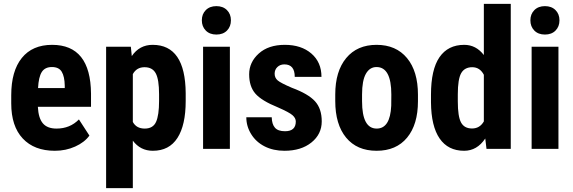

<svg xmlns="http://www.w3.org/2000/svg" viewBox="-20 -770 2965 993"><path d="M314.9 -314.5V-327.1Q314 -374.5 299.3 -398.9Q284.7 -423.3 248.5 -423.3Q212.4 -423.3 196 -397.5Q179.7 -371.6 176.8 -314.5ZM249.5 -538.1Q448.7 -538.1 450.7 -285.6V-217.8H175.8Q178.7 -159.2 201.7 -132.1Q224.6 -105 272.5 -105Q341.8 -105 388.2 -152.3L442.4 -68.8Q417 -33.7 368.7 -12Q320.3 9.8 263.7 9.8Q157.2 9.8 97.7 -53.7Q38.1 -117.2 38.1 -235.4V-277.3Q38.1 -402.3 92.8 -470.2Q147.5 -538.1 249.5 -538.1Z M802.7 -282.2Q802.7 -358.9 785.6 -390.6Q768.6 -422.4 727.5 -422.4Q686.5 -422.4 667 -386.7V-139.2Q685.5 -105 728.5 -105Q771.5 -105 787.1 -139.6Q802.7 -174.3 802.7 -247.6ZM769.5 -538.1Q938.5 -538.1 940.4 -288.1V-247.6Q940.4 -123 897.7 -56.6Q855 9.8 770.5 9.8Q706.1 9.8 667 -42.5V203.1H528.8V-528.3H656.7L661.6 -480Q701.2 -538.1 769.5 -538.1Z M1044.2 -612.1Q1023.9 -632.8 1023.9 -665Q1023.9 -697.3 1044.4 -717.8Q1064.9 -738.3 1099.1 -738.3Q1133.3 -738.3 1153.8 -717.8Q1174.3 -697.3 1174.3 -665Q1174.3 -632.8 1154.1 -612.1Q1133.8 -591.3 1099.1 -591.3Q1064.5 -591.3 1044.2 -612.1ZM1168.9 0H1030.3V-528.3H1168.9Z M1509.8 -141.6Q1509.8 -159.2 1492.9 -174.1Q1476.1 -189 1418 -214.4Q1332.5 -249 1300.5 -286.1Q1268.6 -323.2 1268.6 -385.7Q1268.6 -448.2 1318.4 -493.2Q1368.2 -538.1 1453.1 -538.1Q1538.1 -538.1 1590.3 -493.2Q1642.6 -448.2 1642.6 -372.6H1504.4Q1504.4 -437 1450.7 -437Q1428.7 -437 1414.6 -423.3Q1400.4 -409.7 1400.4 -388.7Q1400.4 -367.7 1416 -354.2Q1431.6 -340.8 1489.7 -315.9Q1574.2 -284.7 1609.1 -246.3Q1644 -208 1644 -142.1Q1644 -76.2 1590.8 -33.2Q1537.6 9.8 1451.2 9.8Q1393.1 9.8 1348.6 -12.9Q1304.2 -35.6 1279.1 -76.2Q1253.9 -116.7 1253.9 -163.6H1385.3Q1386.2 -127.4 1402.1 -109.4Q1418 -91.3 1454.1 -91.3Q1509.8 -91.3 1509.8 -141.6Z M1927.2 -423.3Q1892.1 -423.3 1872.3 -388.4Q1852.5 -353.5 1852.5 -281.2V-246.6Q1852.5 -105 1928.2 -105Q1998 -105 2003.4 -223.1L2003.9 -281.2Q2003.9 -423.3 1927.2 -423.3ZM1713.9 -281.2Q1713.9 -401.4 1770.5 -469.7Q1827.1 -538.1 1927.7 -538.1Q2028.3 -538.1 2085 -469.7Q2141.6 -401.4 2141.6 -280.3V-246.6Q2141.6 -126 2085.4 -58.1Q2029.3 9.8 1927.7 9.8Q1826.2 9.8 1770 -58.3Q1713.9 -126.5 1713.9 -247.6Z M2347.7 -245.6Q2347.7 -167.5 2364.5 -136.5Q2381.3 -105.5 2421.4 -105.5Q2461.4 -105.5 2482.4 -142.1V-383.3Q2461.9 -422.4 2422.4 -422.4Q2382.8 -422.4 2365.2 -391.6Q2347.7 -360.8 2347.7 -282.2ZM2209 -280.3Q2209 -410.2 2252.9 -474.1Q2296.9 -538.1 2380.9 -538.1Q2441.9 -538.1 2482.4 -485.4V-750H2621.6V0H2496.1L2489.7 -53.7Q2447.3 9.8 2380.4 9.8Q2297.4 9.8 2253.7 -53.7Q2210 -117.2 2209 -240.2Z M2743.4 -612.1Q2723.1 -632.8 2723.1 -665Q2723.1 -697.3 2743.7 -717.8Q2764.2 -738.3 2798.3 -738.3Q2832.5 -738.3 2853 -717.8Q2873.5 -697.3 2873.5 -665Q2873.5 -632.8 2853.3 -612.1Q2833 -591.3 2798.3 -591.3Q2763.7 -591.3 2743.4 -612.1ZM2868.2 0H2729.5V-528.3H2868.2Z"/></svg>

Font: RobotoCondensed-Bold
Style: Bold
Weight: 700
Designer: Google
Version: Version 2.001240; 2014